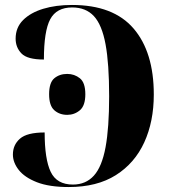

<svg xmlns="http://www.w3.org/2000/svg" viewBox="-20 -744 687 774"><path d="M257 10Q178 10 128.5 -9.5Q79 -29 55.5 -59Q32 -89 32 -121Q32 -160 60.5 -185Q89 -210 160 -210Q160 -102 184.5 -51Q209 0 274 0Q326 0 358.5 -36Q391 -72 405.5 -150.5Q420 -229 420 -356Q420 -487 405.5 -565.5Q391 -644 358.5 -679Q326 -714 271 -714Q208 -714 182.5 -666.5Q157 -619 157 -504Q90 -504 66.5 -528.5Q43 -553 43 -588Q43 -633 73 -663Q103 -693 154 -708.5Q205 -724 270 -724Q437 -724 518.5 -629Q600 -534 600 -363Q600 -254 561.5 -170Q523 -86 447 -38Q371 10 257 10ZM251 -281Q220 -281 199 -299.5Q178 -318 178 -364Q178 -411 199 -428.5Q220 -446 251 -446Q280 -446 302 -428.5Q324 -411 324 -364Q324 -318 302 -299.5Q280 -281 251 -281Z"/></svg>

Font: Noto Serif Display SemiCondensed ExtraBold
Style: Regular
Weight: 800
Width: 4
Designer: Monotype Design Team
Foundry: Monotype Imaging Inc.
Version: Version 2.009